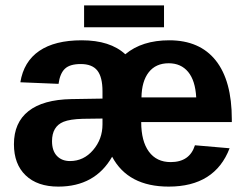

<svg xmlns="http://www.w3.org/2000/svg" viewBox="-20 -689 929 719"><path d="M611.8 9.8Q459.5 9.8 399.9 -102.1Q335.9 9.8 198.2 9.8Q120.1 9.8 76.2 -32.2Q32.2 -74.2 32.2 -148.9Q32.2 -230 86.7 -272.9Q141.1 -315.9 247.1 -317.9L363.8 -319.8V-347.2Q363.8 -400.4 344.5 -424.8Q325.2 -449.2 282.2 -449.2Q241.7 -449.2 223.1 -431.6Q204.6 -414.1 199.2 -375L56.2 -380.9Q68.8 -458.5 127 -498.3Q185.1 -538.1 286.1 -538.1Q392.6 -538.1 449.2 -485.8Q511.7 -538.1 613.8 -538.1Q728 -538.1 788.1 -462.4Q848.1 -386.7 848.1 -242.2V-231.9H508.8Q508.8 -160.2 537.6 -121.1Q566.4 -82 619.1 -82Q690.4 -82 710 -145L839.8 -133.8Q784.7 9.8 611.8 9.8ZM242.2 -85.9Q293.5 -85.9 328.6 -127Q363.8 -168 363.8 -223.1V-245.1L290 -244.1Q241.7 -242.7 217.8 -232.9Q174.8 -215.3 174.8 -160.2Q174.8 -124.5 193.1 -105.2Q211.4 -85.9 242.2 -85.9ZM611.8 -452.1Q563.5 -452.1 537.1 -418.5Q510.7 -384.8 509.8 -324.2H714.8Q711.4 -387.2 684.6 -419.7Q657.7 -452.1 611.8 -452.1ZM294.9 -586.9V-668.9H594.2V-586.9Z"/></svg>

Font: Libra Sans Modern
Style: Bold
Weight: 700
Foundry: Stefan Peev, Context Ltd
Version: Version 1.000